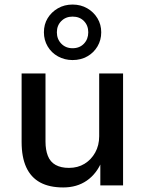

<svg xmlns="http://www.w3.org/2000/svg" viewBox="-20 -815 638 844"><path d="M258 9Q197 9 156.5 -13Q116 -35 95.5 -79.5Q75 -124 75 -191V-492H180V-193Q180 -156 190.5 -129.5Q201 -103 224.5 -90Q248 -77 283 -77Q322 -77 351.5 -95Q381 -113 398.5 -144.5Q416 -176 416 -216V-492H521V0H421V-107H428Q405 -51 361.5 -21Q318 9 258 9ZM299 -551Q264 -551 235 -567Q206 -583 189.5 -611Q173 -639 173 -673Q173 -708 189.5 -735Q206 -762 234.5 -778.5Q263 -795 299 -795Q335 -795 363.5 -778.5Q392 -762 408.5 -734.5Q425 -707 425 -673Q425 -639 408.5 -611Q392 -583 363.5 -567Q335 -551 299 -551ZM299 -603Q330 -603 349 -623Q368 -643 368 -673Q368 -703 349 -722.5Q330 -742 299 -742Q269 -742 249.5 -722.5Q230 -703 230 -673Q230 -643 249.5 -623Q269 -603 299 -603Z"/></svg>

Font: NunitoSans_10ptSemiBold
Style: Regular
Weight: 600
Designer: Vernon Adams
Foundry: Vernon Adams
Version: Version 3.101;gftools[0.9.27]